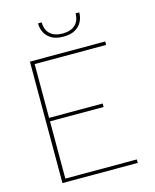

<svg xmlns="http://www.w3.org/2000/svg" viewBox="-130 -981 864 1069"><g transform="rotate(-15 302.0 -447.0)"><path d="M431 -889Q431 -865 419 -841Q407 -817 381 -801.5Q355 -786 312 -786Q270 -786 244 -801.5Q218 -817 206 -841Q194 -865 194 -889V-894H215Q215 -851 240.5 -827.5Q266 -804 312 -804Q359 -804 384.5 -827.5Q410 -851 410 -894H431ZM529 -680H117V-370H426V-350H117V-20H529V0H95V-700H529Z"/></g></svg>

Font: Albert Sans Thin
Style: Regular
Weight: 250
Designer: Andreas Rasmussen
Foundry: a.Foundry
Version: Version 1.025